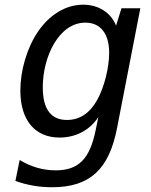

<svg xmlns="http://www.w3.org/2000/svg" viewBox="-20 -580 642 815"><path d="M201.2 214.8C362.8 214.8 442.9 137.2 476.6 -35.2L575.7 -544.9H495.6L472.7 -471.2C450.7 -526.4 398.4 -560.1 333 -560.1C258.3 -560.1 189 -516.6 140.6 -444.8C94.2 -376 66.4 -280.8 66.4 -195.8C66.4 -67.4 130.4 3.9 232.9 3.9C298.3 3.9 359.4 -24.9 397.5 -83L385.7 -25.9C361.3 92.8 314.9 143.1 216.3 143.1C162.1 143.1 110.8 127.9 63.5 99.1L45.4 188C94.2 205.6 145.5 214.8 201.2 214.8ZM264.2 -70.8C200.7 -70.8 161.6 -110.8 161.6 -209.5C161.6 -340.3 230.5 -483.9 342.3 -483.9C404.8 -483.9 443.4 -439.5 443.4 -355.5C443.4 -295.9 423.8 -211.9 392.6 -155.8C361.3 -99.6 318.4 -70.8 264.2 -70.8Z"/></svg>

Font: Hack
Style: Oblique
Weight: 400
Italic angle: -12°
Monospace: yes
Designer: Christopher Simpkins
Foundry: Christopher Simpkins
Version: Version 2.010